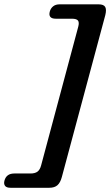

<svg xmlns="http://www.w3.org/2000/svg" viewBox="-105 -760 522 908"><path d="M89.5 22 265 -633.5Q270.5 -654 263.8 -662.8Q257 -671.5 235 -671.5H159Q121.5 -671.5 130.5 -705.5Q134.5 -720.5 146.2 -730Q158 -739.5 177 -739.5H361Q385.5 -739.5 392.5 -727.2Q399.5 -715 393 -688.5L187.5 77Q180.5 103.5 166.8 115.8Q153 128 128.5 128H-55.5Q-74.5 128 -81.2 118.8Q-88 109.5 -84 94.5Q-75 60.5 -37.5 60.5H39Q60.5 60.5 72.2 51.8Q84 43 89.5 22Z"/></svg>

Font: Fraunces 9pt S100 SemiBold
Style: Italic
Weight: 600
Italic angle: -16°
Version: Version 1.000; ttfautohint (v1.8.3)